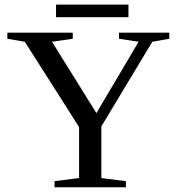

<svg xmlns="http://www.w3.org/2000/svg" viewBox="-20 -793 762 813"><path d="M409.2 -257.8V-39.1L513.2 -25.9V0H210.9V-25.9L314.9 -39.1V-254.9L85 -616.2L11.2 -628.9V-654.8H288.1V-628.9L200.2 -616.2L388.2 -314L566.9 -616.2L483.9 -628.9V-654.8H696.8V-628.9L625 -616.2ZM217.3 -720.2V-773.4H523.9V-720.2Z"/></svg>

Font: Tinos
Style: Regular
Weight: 400
Designer: Steve Matteson
Foundry: Monotype Imaging Inc.
Version: Version 1.23